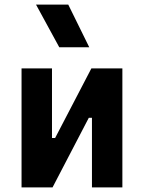

<svg xmlns="http://www.w3.org/2000/svg" viewBox="-20 -815 626 835"><path d="M73.7 0H208.5L366.2 -302.7H379.9V0H512.2V-517.6H377.4L219.7 -214.8H206.1V-517.6H73.7ZM237.8 -609.4H368.2L276.9 -794.9H136.7Z"/></svg>

Font: Cascadia Mono NF
Style: Bold
Weight: 700
Monospace: yes
Designer: Aaron Bell
Foundry: Saja Typeworks
Version: Version 2404.023